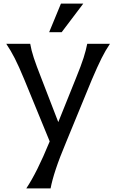

<svg xmlns="http://www.w3.org/2000/svg" viewBox="-20 -795 650 1074"><path d="M350 0Q313 88 292 151.5Q271 215 263 259H127Q157 214 189 150Q221 86 258 -4L116 -350Q85 -425 62.5 -469Q40 -513 15 -550H149Q155 -514 169 -471.5Q183 -429 211 -358L306 -112L405 -358Q434 -429 447.5 -471.5Q461 -514 468 -550H595Q570 -513 548 -469Q526 -425 494 -350ZM325 -615H255L321 -775H446Z"/></svg>

Font: Faculty Glyphic
Style: Regular
Weight: 400
Designer: Koto Studio, Dylan Young
Foundry: Koto Studio
Version: Version 1.004; ttfautohint (v1.8.4.7-5d5b)